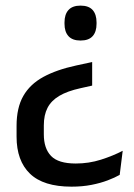

<svg xmlns="http://www.w3.org/2000/svg" viewBox="-20 -520 491 701"><path d="M258.5 -281 316.5 -293.5V-207.5L274 -198Q226 -187.5 196.5 -170Q167 -152.5 153.5 -126.2Q140 -100 140 -62V-29.5Q140 22 166.5 49.5Q193 77 256.5 77Q304.5 77 348.5 63Q392.5 49 428 30.5L417 118.5Q399.5 128.5 373.2 138.5Q347 148.5 313.8 155Q280.5 161.5 241 161.5Q138.5 161.5 89.5 114.2Q40.5 67 40.5 -21V-60.5Q40.5 -126.5 65 -169.5Q89.5 -212.5 138 -239Q186.5 -265.5 258.5 -281ZM274 -499.5Q304 -499.5 318.2 -483.5Q332.5 -467.5 332.5 -438V-433Q332.5 -404 318.2 -388Q304 -372 274 -372Q244.5 -372 230 -388Q215.5 -404 215.5 -433V-438Q215.5 -467.5 230 -483.5Q244.5 -499.5 274 -499.5Z"/></svg>

Font: Anek Devanagari Medium
Style: Regular
Weight: 500
Designer: Kailash Malviya (Devanagari) & Yesha Goshar (Latin)
Foundry: Ek Type
Version: Version 1.003